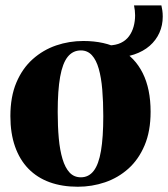

<svg xmlns="http://www.w3.org/2000/svg" viewBox="-20 -681 624 712"><path d="M18.5 -250.5Q18.5 -322.5 40.8 -375Q63 -427.5 101.5 -461.8Q140 -496 188.2 -512.5Q236.5 -529 289 -529Q368.5 -529 424.2 -498.8Q480 -468.5 509.2 -410Q538.5 -351.5 538.5 -266.5Q538.5 -194.5 516.2 -142Q494 -89.5 456 -55.5Q418 -21.5 369.5 -5Q321 11.5 268.5 11.5Q210.5 11.5 164.2 -5.2Q118 -22 85.5 -55.2Q53 -88.5 35.8 -137.5Q18.5 -186.5 18.5 -250.5ZM280 -23.5Q309 -23.5 327.5 -47.5Q346 -71.5 354.5 -121.8Q363 -172 363 -250.5Q363 -304 359.2 -348.8Q355.5 -393.5 346.2 -426Q337 -458.5 320.8 -476.2Q304.5 -494 280 -494Q250 -494 231 -470.2Q212 -446.5 203 -396.2Q194 -346 194 -265.5Q194 -212.5 198 -168.2Q202 -124 211.8 -91.5Q221.5 -59 238 -41.2Q254.5 -23.5 280 -23.5ZM400 -467.5 382 -512.5Q409.5 -513 428.2 -522Q447 -531 458.5 -546.8Q470 -562.5 475.5 -582.5Q481 -602.5 481 -624.5Q481 -633 480 -642Q479 -651 477 -661H578.5Q580.5 -652.5 582 -642.2Q583.5 -632 583.5 -619.5Q583.5 -587 571 -559.2Q558.5 -531.5 535 -511Q511.5 -490.5 477.5 -479Q443.5 -467.5 400 -467.5Z"/></svg>

Font: Merriweather 120pt ExtraBold
Style: Regular
Weight: 800
Version: Version 2.100